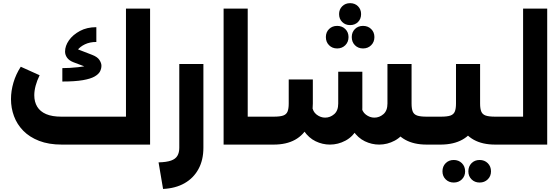

<svg xmlns="http://www.w3.org/2000/svg" viewBox="-20 -921 3560 1223"><path d="M373.3 0Q290.3 0 229.1 -23.8Q167.9 -47.6 128.1 -88.3Q88.4 -129 69.2 -180.9Q50 -232.7 50 -289.4Q50 -342 65.7 -395.1Q81.4 -448.3 112.3 -495.9L232.4 -441.7Q215.3 -406.9 206.9 -374.8Q198.4 -342.7 198.4 -314Q198.4 -272.1 217 -241.4Q235.6 -210.6 273.7 -194.2Q311.9 -177.9 369.9 -177.9H782.4V-866.3H936V0ZM377.1 -401.7V-487.1Q424.1 -487.1 476.8 -492.9Q529.4 -498.7 562.9 -507.9L554.4 -484.3L447.4 -524.7Q420 -535.4 407.2 -553.6Q394.4 -571.9 394.4 -592.4Q394.4 -628.6 419.1 -664Q443.9 -699.4 488.7 -723.6Q533.6 -747.9 593.7 -747.9V-653.7Q552.3 -653.7 521.1 -638.8Q490 -623.9 473 -601.3Q456 -578.7 456 -556L431.1 -624.1L566.1 -571.9Q600.3 -559 613.2 -539.2Q626.1 -519.4 626.1 -502.6Q626.1 -483.7 617.2 -466.1Q608.3 -448.6 582.9 -433.8Q557.4 -419 507.8 -410.4Q458.1 -401.7 377.1 -401.7Z M990 113.3Q1040.9 112 1069.6 101.8Q1098.3 91.6 1110.1 71.1Q1122 50.7 1122 20.3V-513.4H1275.6V20.3Q1275.6 98.4 1244.1 156Q1212.7 213.6 1155.5 246.1Q1098.3 278.7 1018.7 282.6Z M1552.1 0V-177.9H1668.9V0ZM1404.3 0V-866.3H1557.9V0ZM1668.9 0V-177.9Q1678.1 -177.9 1683.5 -153.8Q1688.9 -129.7 1688.9 -90Q1688.9 -49.1 1683.5 -24.6Q1678.1 0 1668.9 0Z M2697.1 0Q2616.9 0 2561.4 -30.6Q2506 -61.3 2477 -119.9Q2448 -178.4 2448 -261.4H2601.6Q2601.6 -228.6 2609.1 -210.3Q2616.7 -192 2637.4 -184.9Q2658 -177.9 2697.1 -177.9H2733.6V0ZM1669 0Q1659.7 0 1654.4 -24.6Q1649 -49.1 1649 -90.4Q1649 -130.1 1654.4 -154Q1659.7 -177.9 1669 -177.9ZM2395.1 0Q2347.9 0 2304.1 -21.1Q2260.3 -42.3 2229.7 -87.1Q2199.1 -131.9 2192.7 -201.4L2281.4 -246.9Q2285.3 -210 2310.5 -190.9Q2335.7 -171.7 2364.6 -171.7Q2396.6 -171.7 2422.3 -193.8Q2448 -215.9 2448 -261.4V-513.4H2601.6V-235.7Q2601.6 -155 2571.4 -102.7Q2541.3 -50.4 2494.3 -25.2Q2447.3 0 2395.1 0ZM1669 0V-177.9H1723.6Q1763.1 -177.9 1783.6 -184.9Q1804 -192 1811.6 -210.3Q1819.1 -228.6 1819.1 -261.4V-415H1972.7V-261.4Q1972.7 -178.4 1943.7 -119.9Q1914.7 -61.3 1859.3 -30.6Q1803.9 0 1723.6 0ZM2081.6 0Q2034.3 0 1990.5 -21.1Q1946.7 -42.3 1916.1 -87.1Q1885.6 -131.9 1879.1 -201.4L1967.9 -246.9Q1971.7 -210 1996.9 -190.9Q2022.1 -171.7 2051 -171.7Q2083 -171.7 2108.7 -193.8Q2134.4 -215.9 2134.4 -261.4V-463.9H2288V-235.7Q2288 -155 2257.9 -102.7Q2227.7 -50.4 2180.7 -25.2Q2133.7 0 2081.6 0ZM2733.6 0V-177.9Q2742.9 -177.9 2748.2 -153.8Q2753.6 -129.7 2753.6 -90Q2753.6 -49.1 2748.2 -24.6Q2742.9 0 2733.6 0ZM2210 -900.9Q2240.6 -900.9 2260.4 -881.1Q2280.1 -861.3 2280.1 -831.3Q2280.1 -800.3 2260.4 -780.7Q2240.6 -761.1 2210 -761.1Q2179.9 -761.1 2159.9 -780.7Q2139.9 -800.3 2139.9 -831.3Q2139.9 -861.3 2159.9 -881.1Q2179.9 -900.9 2210 -900.9ZM2292.4 -756.1Q2323.6 -756.1 2344.2 -736.1Q2364.9 -716 2364.9 -684.9Q2364.9 -653.3 2344.2 -632.9Q2323.6 -612.4 2292.4 -612.4Q2261.3 -612.4 2240.9 -632.9Q2220.6 -653.3 2220.6 -684.9Q2220.6 -716 2240.9 -736.1Q2261.3 -756.1 2292.4 -756.1ZM2127.6 -756.1Q2158.7 -756.1 2179.4 -736.1Q2200 -716 2200 -684.9Q2200 -653.3 2179.4 -632.9Q2158.7 -612.4 2127.6 -612.4Q2096.4 -612.4 2076.1 -632.9Q2055.7 -653.3 2055.7 -684.9Q2055.7 -716 2076.1 -736.1Q2096.4 -756.1 2127.6 -756.1Z M2734 0V-177.9H2789Q2828.6 -177.9 2849 -184.9Q2869.4 -192 2877 -210.3Q2884.6 -228.6 2884.6 -261.4V-513.4H3038.1V-261.4Q3038.1 -178.4 3009.1 -120.1Q2980.1 -61.9 2924.7 -31.2Q2869.3 -0.6 2789 0ZM3133.7 0Q3053.4 0 2998 -30.6Q2942.6 -61.3 2913.6 -119.9Q2884.6 -178.4 2884.6 -261.4H3038.1Q3038.1 -228.6 3045.7 -210.3Q3053.3 -192 3073.9 -184.9Q3094.6 -177.9 3133.7 -177.9H3170.1V0ZM3170.1 0V-177.9Q3179.4 -177.9 3184.8 -153.8Q3190.1 -129.7 3190.1 -90Q3190.1 -49.1 3184.8 -24.6Q3179.4 0 3170.1 0ZM2734 0Q2724.7 0 2719.4 -24.6Q2714 -49.1 2714 -90.4Q2714 -130.1 2719.4 -154Q2724.7 -177.9 2734 -177.9ZM3035.1 241.7Q3004 241.7 2983.6 221.4Q2963.3 201.1 2963.3 170.4Q2963.3 138.9 2983.6 118.4Q3004 98 3035.1 98Q3066.3 98 3086.9 118.4Q3107.6 138.9 3107.6 170.4Q3107.6 201.1 3086.9 221.4Q3066.3 241.7 3035.1 241.7ZM2870.3 241.7Q2839.1 241.7 2818.8 221.4Q2798.4 201.1 2798.4 170.4Q2798.4 138.9 2818.8 118.4Q2839.1 98 2870.3 98Q2901.4 98 2922.1 118.4Q2942.7 138.9 2942.7 170.4Q2942.7 201.1 2922.1 221.4Q2901.4 241.7 2870.3 241.7Z M3170 0V-177.9H3312V-866.3H3465.6V0ZM3170 0Q3160.7 0 3155.4 -24.5Q3150 -49 3150 -90.3Q3150 -130.1 3155.4 -154Q3160.7 -177.9 3170 -177.9Z"/></svg>

Font: Alexandria
Style: Regular
Weight: 400
Designer: Mohamed Gaber
Foundry: Kief Type Foundry
Version: Version 5.100